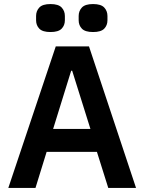

<svg xmlns="http://www.w3.org/2000/svg" viewBox="-20 -927 712 947"><path d="M514 0 458 -178H210L155 0H21L255 -698H419L651 0ZM336 -578H331L242 -291H426ZM229 -769Q190 -769 174 -785.5Q158 -802 158 -827V-848Q158 -873 174 -890Q190 -907 229 -907Q268 -907 284 -890Q300 -873 300 -848V-827Q300 -802 284 -785.5Q268 -769 229 -769ZM439 -769Q400 -769 384 -785.5Q368 -802 368 -827V-848Q368 -873 384 -890Q400 -907 439 -907Q478 -907 494 -890Q510 -873 510 -848V-827Q510 -802 494 -785.5Q478 -769 439 -769Z"/></svg>

Font: IBM Plex Arabic SemiBold
Style: Regular
Weight: 600
Designer: Mike Abbink, Paul van der Laan, Pieter van Rosmalen, Wael Morcos, Khajak Apelian
Foundry: Bold Monday
Version: Version 1.0